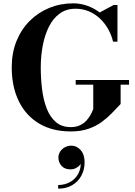

<svg xmlns="http://www.w3.org/2000/svg" viewBox="-20 -780 814 1154"><path d="M435 -299H755.5V-271H705V-155Q681 -129.5 653.5 -101Q626 -72.5 591.8 -47.2Q557.5 -22 512 -6Q466.5 10 405.5 10Q294 10 214.5 -37.8Q135 -85.5 92.8 -172.2Q50.5 -259 50.5 -375Q50.5 -462.5 79.2 -533.2Q108 -604 159 -654.8Q210 -705.5 277 -732.8Q344 -760 420 -760Q463 -760 504 -745.5Q545 -731 579 -705L663 -750H686V-529.5H659.5Q650.5 -568.5 630.8 -604Q611 -639.5 581.8 -667.5Q552.5 -695.5 515.2 -711.5Q478 -727.5 434.5 -727.5Q378.5 -727.5 338.8 -698.5Q299 -669.5 274 -619.5Q249 -569.5 237 -506.2Q225 -443 225 -375Q225 -307 233 -242.8Q241 -178.5 261 -127.2Q281 -76 316.2 -46Q351.5 -16 405.5 -16Q437 -16 460 -26.8Q483 -37.5 498.8 -54.5Q514.5 -71.5 524.8 -90.5Q535 -109.5 540.5 -125V-271H435ZM329.5 354V332Q368.5 332 400.5 314.5Q432.5 297 450.5 264Q468.5 231 465 184H472Q472.5 196 463 208.5Q453.5 221 437.8 229.5Q422 238 403.5 238Q368.5 238 349.8 216.8Q331 195.5 331 167Q331 147.5 341.5 131.2Q352 115 369.8 105.2Q387.5 95.5 408.5 95.5Q441 95.5 464.8 122Q488.5 148.5 488.5 195.5Q488.5 239.5 469.2 275.5Q450 311.5 414.2 332.8Q378.5 354 329.5 354Z"/></svg>

Font: Bodoni Moda SC 9pt
Style: Bold
Weight: 700
Designer: Owen Earl
Foundry: indestructible type
Version: Version 2.005